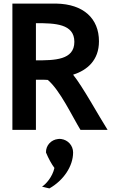

<svg xmlns="http://www.w3.org/2000/svg" viewBox="-20 -723 649 1069"><path d="M387 126C387 87 358 56 321 51C315 50 309 50 303 51C265 55 235 86 236 126C250 160 268 192 283 212C272 263 234 304 214 316C228 320 242 323 255 326C333 282 387 203 387 126ZM531 -493C531 -620 445 -700 294 -703H49V0H180V-279H209C221 -279 234 -279 246 -278C314 -221 381 -77 428 0H579C533 -72 440 -242 387 -307C465 -332 531 -387 531 -493ZM180 -387V-594C286 -594 394 -591 394 -490C394 -388 283 -387 180 -387Z"/></svg>

Font: Bluebird
Style: Regular
Weight: 400
Designer: Jasper
Foundry: Cannot Into Space Fonts
Version: Version 0.98